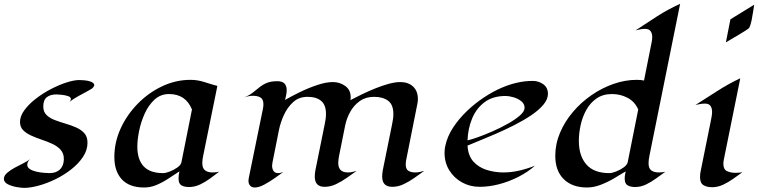

<svg xmlns="http://www.w3.org/2000/svg" viewBox="-27 -937 3834 971"><path d="M318.4 -417.5Q321.3 -419.9 324.2 -421.9Q331.5 -429.2 331.5 -436Q331.5 -446.3 316.4 -451.2Q301.3 -456.1 283.4 -457.8Q265.6 -459.5 258.3 -459.5Q227.5 -459.5 209.7 -445.3Q191.9 -431.2 191.9 -398.4Q191.9 -371.6 208 -355.7Q224.1 -339.8 249.5 -330.1Q274.9 -320.3 303.5 -312Q332 -303.7 357.4 -292.7Q382.8 -281.7 399.2 -263.7Q415.5 -245.6 415.5 -215.3Q415.5 -177.7 392.8 -143.6Q370.1 -109.4 333.7 -80.8Q297.4 -52.2 254.2 -31Q210.9 -9.8 168.9 1.7Q127 13.2 94.7 13.2Q81.5 13.2 57.1 9Q32.7 4.9 12.7 -5.1Q-7.3 -15.1 -7.3 -32.7Q-7.3 -48.3 8.8 -62.5Q24.9 -76.7 47.6 -88.9Q70.3 -101.1 92 -111.8Q113.8 -122.6 124.5 -132.3Q119.1 -127 115 -119.4Q110.8 -111.8 110.8 -104Q110.8 -90.3 124.3 -81.8Q137.7 -73.2 157.2 -68.8Q176.8 -64.5 195.3 -63Q213.9 -61.5 223.6 -61.5Q257.3 -61.5 276.6 -80.6Q295.9 -99.6 295.9 -133.3Q295.9 -161.1 279.8 -179.2Q263.7 -197.3 238.5 -209Q213.4 -220.7 185.1 -230.2Q156.7 -239.7 131.6 -251Q106.4 -262.2 90.3 -278.3Q74.2 -294.4 74.2 -320.3Q74.2 -350.1 96.7 -380.4Q119.1 -410.6 154.5 -438Q189.9 -465.3 230.7 -486.6Q271.5 -507.8 309.6 -520Q347.7 -532.2 374 -532.2Q383.8 -532.2 400.6 -530.8Q417.5 -529.3 432.4 -523.9Q447.3 -518.6 450.2 -506.8Q446.3 -494.1 435.1 -487.3Q423.8 -480.5 413.1 -474.6Q390.1 -462.4 367.7 -450Q345.2 -437.5 324.2 -421.9Q321.3 -418.9 318.4 -417.5Z M996.1 -112.3Q996.1 -86.4 1009.8 -75.7Q1023.4 -64.9 1048.8 -64.9Q1065.4 -64.9 1081.1 -68.4Q1060.1 -52.2 1035.4 -34.2Q1010.7 -16.1 984.1 -3.7Q957.5 8.8 929.2 8.8Q905.8 8.8 890.9 0.5Q876 -7.8 876 -34.2Q876 -43.5 877.2 -52.5Q878.4 -61.5 880.4 -70.3Q854 -53.2 825.2 -34.2Q796.4 -15.1 765.6 -2Q734.9 11.2 701.7 11.2Q627.9 11.2 589.6 -29.5Q551.3 -70.3 551.3 -143.1Q551.3 -217.3 583 -286.9Q614.7 -356.4 669.2 -412.1Q723.6 -467.8 792.7 -500.5Q861.8 -533.2 936 -533.2Q971.7 -533.2 1005.1 -522.5Q1038.6 -511.7 1072.3 -502.4L1000.5 -148.9Q998.5 -140.1 997.3 -130.9Q996.1 -121.6 996.1 -112.3ZM943.8 -383.3Q912.1 -461.4 828.1 -461.4Q785.2 -461.4 754.6 -433.3Q724.1 -405.3 704.8 -362.5Q685.5 -319.8 676.5 -274.7Q667.5 -229.5 667.5 -195.8Q667.5 -130.4 699.5 -95.9Q731.4 -61.5 797.9 -61.5Q811 -61.5 831.8 -69.6Q852.5 -77.6 870.1 -90.1Q887.7 -102.5 890.6 -116.7Z M2118.7 -72.8Q2095.7 -56.6 2069.3 -37.8Q2043 -19 2014.6 -5.6Q1986.3 7.8 1957 7.8Q1905.8 7.8 1905.8 -43.5Q1905.8 -60.1 1908.9 -76.4Q1912.1 -92.8 1915.5 -108.9Q1925.3 -159.7 1936 -210.2Q1946.8 -260.7 1956.5 -311.5Q1959 -323.7 1960.7 -335.9Q1962.4 -348.1 1962.4 -360.4Q1962.4 -407.7 1935.8 -427.5Q1909.2 -447.3 1864.3 -447.3Q1822.8 -447.3 1792.7 -426Q1762.7 -404.8 1744.1 -371.3Q1725.6 -337.9 1718.3 -300.8L1687.5 -147.5Q1686 -138.7 1684.8 -130.1Q1683.6 -121.6 1683.6 -112.8Q1683.6 -64.9 1732.9 -64.9Q1743.7 -64.9 1754.6 -67.1Q1765.6 -69.3 1776.4 -72.8Q1753.4 -56.6 1727.1 -37.8Q1700.7 -19 1672.4 -5.6Q1644 7.8 1614.7 7.8Q1564.9 7.8 1564.9 -43.5Q1564.9 -60.1 1568.1 -76.4Q1571.3 -92.8 1574.7 -108.9Q1584.5 -159.7 1595.2 -210.2Q1606 -260.7 1615.7 -311.5Q1618.2 -323.7 1619.9 -335.9Q1621.6 -348.1 1621.6 -360.8Q1621.6 -406.2 1597.2 -426.8Q1572.8 -447.3 1528.3 -447.3Q1484.9 -447.3 1455.6 -420.7Q1426.3 -394 1408.7 -355.2Q1391.1 -316.4 1383.8 -279.8L1350.6 -113.3Q1349.1 -105.5 1349.1 -98.6Q1349.1 -83.5 1356.2 -72.5Q1363.3 -61.5 1379.9 -61.5Q1386.7 -61.5 1393.1 -63.2Q1399.4 -64.9 1405.8 -67.4Q1389.2 -55.2 1363 -36.6Q1336.9 -18.1 1309.6 -3.4Q1282.2 11.2 1261.7 11.2Q1246.1 11.2 1237.8 1.7Q1229.5 -7.8 1229.5 -22.9Q1229.5 -29.3 1231 -36.1L1301.8 -382.3Q1303.2 -389.2 1304.2 -395.8Q1305.2 -402.3 1305.2 -409.2Q1305.2 -435.1 1290.5 -443.8Q1275.9 -452.6 1252.4 -452.6Q1240.7 -452.6 1228.8 -450.2Q1216.8 -447.8 1205.6 -443.8Q1231.9 -453.6 1249.8 -467.3Q1267.6 -481 1283.9 -494.6Q1300.3 -508.3 1321.5 -517.3Q1342.8 -526.4 1376 -526.4Q1422.9 -526.4 1422.9 -481Q1422.9 -468.3 1420.2 -456.1Q1417.5 -443.8 1414.6 -431.6Q1444.8 -449.2 1488.3 -470.5Q1531.7 -491.7 1576.7 -506.8Q1621.6 -522 1656.7 -522Q1691.4 -522 1719 -502.2Q1746.6 -482.4 1746.6 -444.8Q1746.6 -437.5 1745.1 -430.7Q1769 -443.4 1801.3 -459Q1833.5 -474.6 1868.7 -489Q1903.8 -503.4 1937.5 -512.7Q1971.2 -522 1998 -522Q2037.6 -522 2062 -499.3Q2086.4 -476.6 2086.4 -436Q2086.4 -424.8 2084 -413.1L2029.3 -138.7Q2027.3 -130.4 2026.1 -122.1Q2024.9 -113.8 2024.9 -105.5Q2024.9 -81.5 2038.3 -73.2Q2051.8 -64.9 2074.2 -64.9Q2085.4 -64.9 2096.7 -67.4Q2107.9 -69.8 2118.7 -72.8Z M2337.4 -200.7Q2340.3 -149.9 2366.7 -120.4Q2393.1 -90.8 2433.8 -77.9Q2474.6 -64.9 2519 -64.9Q2559.6 -64.9 2600.3 -74.5Q2641.1 -84 2678.7 -99.1Q2643.1 -67.4 2595.9 -43.2Q2548.8 -19 2497.8 -5.6Q2446.8 7.8 2398.9 7.8Q2350.1 7.8 2309.8 -14.4Q2269.5 -36.6 2245.4 -75.4Q2221.2 -114.3 2221.2 -164.1Q2221.2 -181.2 2224.6 -197.3Q2234.4 -245.6 2263.9 -291Q2293.5 -336.4 2335 -376Q2376.5 -415.5 2422.9 -445.8Q2469.2 -476.1 2512.2 -494.1Q2548.8 -509.8 2588.1 -518.8Q2627.4 -527.8 2667.5 -527.8Q2696.8 -527.8 2720.5 -511Q2744.1 -494.1 2744.1 -462.4Q2744.1 -434.6 2720.7 -407Q2697.3 -379.4 2658.7 -353.5Q2620.1 -327.6 2574.2 -304.4Q2528.3 -281.2 2482.4 -261.2Q2436.5 -241.2 2398.2 -225.8Q2359.9 -210.4 2337.4 -200.7ZM2530.3 -451.7Q2464.8 -451.7 2422.9 -419.7Q2380.9 -387.7 2360.1 -336.4Q2339.4 -285.2 2337.4 -227.1Q2354 -230.5 2387.9 -242.4Q2421.9 -254.4 2462.6 -272.2Q2503.4 -290 2540.5 -310.8Q2577.6 -331.5 2601.8 -352.5Q2626 -373.5 2626 -392.1Q2626 -412.1 2608.9 -425.5Q2591.8 -439 2569.1 -445.3Q2546.4 -451.7 2530.3 -451.7Z M3252.9 -111.8Q3252.9 -85.4 3266.8 -75.2Q3280.8 -64.9 3305.7 -64.9Q3322.3 -64.9 3337.9 -68.4Q3315.9 -52.7 3291.3 -34.7Q3266.6 -16.6 3240 -3.9Q3213.4 8.8 3184.6 8.8Q3161.6 8.8 3147 0.2Q3132.3 -8.3 3132.3 -33.7Q3132.3 -43 3133.8 -52.2Q3135.3 -61.5 3137.2 -70.3Q3109.9 -53.2 3077.1 -34.2Q3044.4 -15.1 3009.8 -2Q2975.1 11.2 2941.9 11.2Q2866.7 11.2 2824 -31Q2781.2 -73.2 2781.2 -148.9Q2781.2 -209 2805.2 -265.6Q2829.1 -322.3 2870.4 -370.8Q2911.6 -419.4 2964.4 -455.8Q3017.1 -492.2 3075.9 -512.7Q3134.8 -533.2 3192.9 -533.2Q3213.4 -533.2 3230 -529.8L3268.6 -723.6Q3271.5 -737.8 3271.5 -749.5Q3271.5 -768.1 3263.2 -779.5Q3254.9 -791 3234.9 -791Q3222.7 -791 3210.4 -788.6Q3198.2 -786.1 3187 -783.2Q3241.2 -819.3 3296.9 -855Q3352.5 -890.6 3412.6 -917.5L3257.3 -148.9Q3255.4 -139.6 3254.2 -130.4Q3252.9 -121.1 3252.9 -111.8ZM3200.7 -383.3Q3183.1 -423.3 3146.7 -442.4Q3110.4 -461.4 3068.4 -461.4Q3022 -461.4 2990 -439.2Q2958 -417 2938.2 -381.3Q2918.5 -345.7 2909.4 -304.2Q2900.4 -262.7 2900.4 -224.6Q2900.4 -148.9 2938.5 -105.2Q2976.6 -61.5 3054.7 -61.5Q3067.9 -61.5 3088.6 -69.6Q3109.4 -77.6 3127 -90.3Q3144.5 -103 3147.5 -116.7Z M3787.1 -913.1Q3784.7 -898.4 3781.5 -876.5Q3778.3 -854.5 3773.7 -832.5Q3769 -810.5 3762.2 -796.4Q3760.7 -793.5 3744.9 -783.2Q3729 -772.9 3707.8 -760.3Q3686.5 -747.6 3668.2 -737.1Q3649.9 -726.6 3644 -722.7L3667 -839.4ZM3631.3 -108.9Q3631.3 -80.1 3649.7 -71.5Q3668 -63 3692.9 -63Q3710.9 -63 3727.5 -65.9Q3705.6 -50.3 3680.9 -32.7Q3656.2 -15.1 3629.4 -2.7Q3602.5 9.8 3574.7 9.8Q3546.9 9.8 3530 -1Q3513.2 -11.7 3513.2 -42Q3513.2 -50.3 3514.2 -58.3Q3515.1 -66.4 3517.1 -74.7L3568.8 -330.6Q3570.8 -340.8 3572.5 -351.1Q3574.2 -361.3 3574.2 -371.6Q3574.2 -389.6 3566.2 -401.4Q3558.1 -413.1 3538.1 -413.1Q3525.9 -413.1 3513.9 -410.9Q3502 -408.7 3490.2 -406.2Q3545.9 -441.4 3601.6 -477.3Q3657.2 -513.2 3716.8 -541L3634.3 -133.3Q3631.3 -119.6 3631.3 -108.9Z"/></svg>

Font: Lugrasimo
Style: Regular
Weight: 400
Designer: The DocRepair Project, Astigmatic (AOETI)
Foundry: Google
Version: Version 1.001